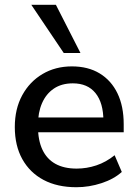

<svg xmlns="http://www.w3.org/2000/svg" viewBox="-20 -775 577 804"><path d="M300 9Q220 9 162.5 -21.5Q105 -52 73.5 -108.5Q42 -165 42 -243Q42 -319 73 -376Q104 -433 158 -465Q212 -497 281 -497Q349 -497 397.5 -467.5Q446 -438 472 -384Q498 -330 498 -255V-221H122V-283H430L413 -269Q413 -344 380 -385Q347 -426 285 -426Q238 -426 205.5 -404Q173 -382 156 -343Q139 -304 139 -252V-246Q139 -188 157.5 -148.5Q176 -109 212 -89Q248 -69 301 -69Q343 -69 383.5 -82.5Q424 -96 460 -125L490 -55Q457 -25 405 -8Q353 9 300 9ZM247 -553 111 -755H214L317 -553Z"/></svg>

Font: Nunito Sans 12pt SemiBold
Style: Regular
Weight: 600
Designer: Vernon Adams
Foundry: Vernon Adams
Version: Version 3.101;gftools[0.9.27]